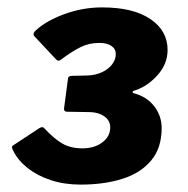

<svg xmlns="http://www.w3.org/2000/svg" viewBox="-20 -877 507 519"><path d="M73 -779Q70 -782 71 -786.5Q72 -791 77 -795Q105 -821 154.5 -839Q204 -857 256 -857Q340 -857 386.5 -825.5Q433 -794 433 -742Q433 -704 405.5 -673.5Q378 -643 343 -632Q339 -631 338.5 -628.5Q338 -626 342 -625Q378 -615 397.5 -589Q417 -563 417 -531Q417 -477 388.5 -443Q360 -409 310.5 -393.5Q261 -378 198 -378Q154 -378 117.5 -390Q81 -402 55 -422.5Q29 -443 16 -469Q10 -480 14 -483L87 -531Q96 -536 100 -530Q126 -502 148.5 -489Q171 -476 203 -476Q235 -476 256.5 -492Q278 -508 278 -533Q278 -545 271 -554Q264 -563 251 -568.5Q238 -574 220 -574L161 -575Q153 -575 153 -583L164 -666Q165 -672 176 -672L218 -673Q239 -674 256 -682Q273 -690 283 -703Q293 -716 293 -731Q293 -745 281 -753Q269 -761 249 -761Q221 -761 198.5 -750Q176 -739 145 -716Q138 -710 132 -716L73 -779Z"/></svg>

Font: Libre Franklin Black
Style: Italic
Weight: 900
Italic angle: -8°
Designer: Pablo Impallari, Rodrigo Fuenzalida, Nhung Nguyen
Foundry: Impallari Type
Version: Version 3.000